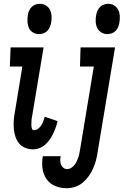

<svg xmlns="http://www.w3.org/2000/svg" viewBox="-20 -780 652 1013"><path d="M185 -600Q168 -600 153.5 -609Q139 -618 132.5 -632.5Q126 -647 125 -664.5Q124 -682 127 -699Q128 -711 133 -722.5Q138 -734 147 -743Q156 -752 167.5 -756Q179 -760 191 -760Q208 -760 222.5 -751Q237 -742 244 -727.5Q251 -713 252 -695.5Q253 -678 250 -661Q248 -649 243 -637.5Q238 -626 229.5 -617Q221 -608 209 -604Q197 -600 185 -600ZM154 8Q133 8 113 0Q93 -8 80.5 -23.5Q68 -39 61.5 -58.5Q55 -78 53 -99.5Q51 -121 52.5 -143Q54 -165 58 -186L98 -429H32L36 -530H210L150 -170Q149 -165 148 -159.5Q147 -154 146.5 -149Q146 -144 146 -138.5Q146 -133 145.5 -128Q145 -123 145.5 -117.5Q146 -112 147 -107Q148 -102 150.5 -97.5Q153 -93 158 -93Q170 -93 180.5 -100.5Q191 -108 197.5 -118.5Q204 -129 208.5 -140.5Q213 -152 216 -164L284 -141Q280 -124 274 -107.5Q268 -91 260.5 -75Q253 -59 242.5 -44Q232 -29 218.5 -17Q205 -5 188 1.5Q171 8 154 8ZM546 -600Q529 -600 514.5 -609Q500 -618 493 -632.5Q486 -647 485 -664.5Q484 -682 487 -699Q489 -711 494 -722.5Q499 -734 507.5 -743Q516 -752 528 -756Q540 -760 551 -760Q569 -760 583 -751Q597 -742 604 -727.5Q611 -713 612 -695.5Q613 -678 610 -661Q608 -649 603.5 -637.5Q599 -626 590 -617Q581 -608 569 -604Q557 -600 546 -600ZM331 213Q299 213 270.5 201Q242 189 225 164Q208 139 204 107.5Q200 76 206 44H300Q298 55 298 66.5Q298 78 302 88.5Q306 99 314.5 105.5Q323 112 335 112Q346 112 356 105.5Q366 99 373 90Q380 81 385 70.5Q390 60 393.5 49.5Q397 39 399 28Q401 17 403 6L475 -429H402L405 -530H587L495 23Q492 45 486 67Q480 89 471 109.5Q462 130 448 149.5Q434 169 416 184Q398 199 375.5 206Q353 213 331 213Z"/></svg>

Font: Iosevka Curly Slab Extended
Style: Bold Italic
Weight: 700
Width: 7
Italic angle: -9°
Monospace: yes
Designer: Belleve Invis
Foundry: Belleve Invis
Version: Version 11.0.0; ttfautohint (v1.8.3)